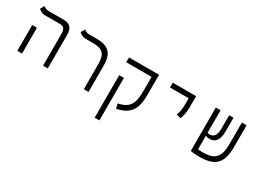

<svg xmlns="http://www.w3.org/2000/svg" viewBox="-40 -1316 3010 2244"><g transform="rotate(30 1465.0 -194.0)"><path d="M420.4 0H483.9V-459.5C483.9 -542.5 444.3 -585.9 363.3 -585.9H152.3C126 -585.9 101.6 -601.1 86.9 -611.8L57.1 -558.1C77.6 -541.5 103 -521 144.5 -521H347.7C396.5 -521 420.4 -493.7 420.4 -435.1ZM73.2 0H136.7V-348.6H73.2Z M1033.7 -349.6C1033.7 -517.1 971.2 -585.9 805.7 -585.9H700.2C673.3 -585.9 648.9 -601.1 634.3 -611.8L604.5 -558.1C625.5 -541.5 650.9 -521 691.9 -521H793C925.3 -521 970.2 -475.1 970.2 -334V0H1033.7Z M1584 -585.9H1242.2V-521H1584V-335.9C1584 -169.4 1554.7 -85.9 1395.5 -54.2L1410.2 9.3C1593.8 -27.3 1647.5 -125.5 1647.5 -318.4V-585.9ZM1310.1 224.6V-348.6H1246.6V224.6Z M2117.2 -271C2135.7 -310.5 2147.9 -366.2 2147.9 -441.4V-585.9H1832.5V-521H2084.5V-441.4C2084.5 -366.2 2075.7 -327.6 2059.1 -288.1Z M2531.2 9.3C2740.2 9.3 2828.6 -65.4 2828.6 -294.9V-585.9H2765.1V-295.9C2765.1 -93.8 2684.1 -55.7 2535.2 -55.7C2513.2 -55.7 2493.7 -56.6 2477.5 -58.1V-242.7C2493.2 -235.4 2506.8 -231 2530.3 -231C2599.1 -231 2651.9 -270.5 2651.9 -404.3V-585.9H2593.8V-407.2C2593.8 -301.3 2552.2 -277.3 2509.3 -277.3C2495.6 -277.3 2486.8 -278.8 2477.5 -284.2V-585.9H2413.6V0H2414.1C2433.6 3.4 2478 9.3 2531.2 9.3Z"/></g></svg>

Font: Cascadia Code PL Light
Style: Regular
Weight: 300
Monospace: yes
Designer: Aaron Bell
Foundry: Saja Typeworks
Version: Version 2404.023